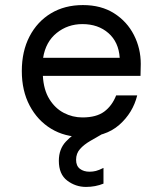

<svg xmlns="http://www.w3.org/2000/svg" viewBox="-20 -528 640 757"><path d="M305 12Q235 12 181.5 -20.5Q128 -53 97 -111.5Q66 -170 66 -248Q66 -326 96.5 -384.5Q127 -443 181 -475.5Q235 -508 307 -508Q379 -508 430 -475.5Q481 -443 508 -390Q535 -337 535 -276Q535 -265 534.5 -254Q534 -243 534 -229H149Q152 -174 174.5 -137.5Q197 -101 231.5 -83Q266 -65 305 -65Q360 -65 391 -88Q422 -111 438 -152H521Q504 -83 450 -35.5Q396 12 305 12ZM305 -433Q247 -433 203.5 -398Q160 -363 150 -300H452Q448 -362 407.5 -397.5Q367 -433 305 -433ZM319 209Q278 209 245 184Q212 159 212 106Q212 60 239.5 30.5Q267 1 309 -22L358 -48L384 0L337 27Q311 42 295.5 59.5Q280 77 280 102Q280 126 295 137.5Q310 149 333 149Q346 149 358 146Q370 143 388 134V196Q356 209 319 209Z"/></svg>

Font: DM Mono
Style: Regular
Weight: 400
Designer: Colophon Foundry
Foundry: Colophon Foundry
Version: Version 1.000; ttfautohint (v1.8.2.53-6de2)